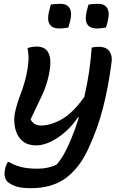

<svg xmlns="http://www.w3.org/2000/svg" viewBox="-20 -785 640 1005"><path d="M124 -533Q145 -541 173 -541Q220 -541 235.5 -504Q251 -467 237 -399Q225 -338 199.5 -284.5Q174 -231 140 -160Q157 -128 195 -128Q245 -128 303 -160.5Q361 -193 421 -277Q451 -404 460 -536Q479 -540 496 -540Q537 -540 553 -516Q569 -492 564 -460Q548 -332 519.5 -221.5Q491 -111 444 -10Q398 92 326 146Q254 200 141 200Q85 200 55 187.5Q25 175 14 160Q-3 136 8 93Q13 75 21 63H27Q55 80 90 89Q125 98 177 98Q233 98 277 76Q299 50 315.5 20.5Q332 -9 351 -54Q374 -109 393 -170H388Q360 -129 322.5 -95.5Q285 -62 245 -43Q205 -24 169 -24Q131 -24 106.5 -40.5Q82 -57 70 -83Q58 -109 55.5 -138.5Q53 -168 58 -194Q69 -244 87.5 -291.5Q106 -339 118 -392Q127 -433 129 -466.5Q131 -500 124 -533ZM246 -761Q257 -763 268.5 -764Q280 -765 296 -765Q332 -765 345 -741Q358 -717 347 -674L338 -641Q327 -639 314.5 -637.5Q302 -636 288 -636Q255 -636 240.5 -657Q226 -678 236 -723ZM443 -761Q454 -763 465.5 -764Q477 -765 493 -765Q529 -765 542 -741Q555 -717 544 -674L535 -641Q524 -639 511.5 -637.5Q499 -636 485 -636Q452 -636 437.5 -657Q423 -678 433 -723Z"/></svg>

Font: Recursive Mn Csl St Med
Style: Italic
Weight: 500
Italic angle: -15°
Monospace: yes
Version: Version 1.079;hotconv 1.0.112;makeotfexe 2.5.65598; ttfautoh